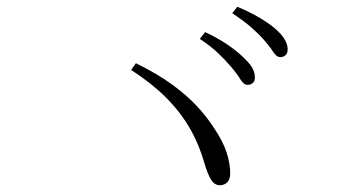

<svg xmlns="http://www.w3.org/2000/svg" viewBox="-20 -726 1040 568"><path d="M664 -528Q648 -547 625.5 -568.5Q603 -590 571 -611L587 -631Q625 -613 651.5 -595Q678 -577 696 -560Q716 -542 725 -527.5Q734 -513 734 -497Q734 -486 728 -480.5Q722 -475 712 -475Q701 -475 691 -491.5Q681 -508 664 -528ZM760 -609Q742 -629 721 -647Q700 -665 667 -687L682 -706Q720 -690 747 -674Q774 -658 792 -643Q812 -626 821.5 -610.5Q831 -595 831 -580Q831 -568 824.5 -562.5Q818 -557 809 -557Q798 -557 787.5 -573.5Q777 -590 760 -609ZM382 -539Q447 -507 490.5 -475Q534 -443 563.5 -411Q593 -379 614 -346Q639 -309 650 -276Q661 -243 661 -213Q661 -195 652 -186.5Q643 -178 631 -178Q615 -178 605 -193.5Q595 -209 585 -242Q568 -302 539.5 -350Q511 -398 469 -439.5Q427 -481 368 -519Z"/></svg>

Font: Early Summer Mincho VF
Style: Regular
Weight: 250
Designer: GuiWonder
Version: Version 1.002